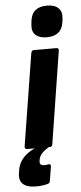

<svg xmlns="http://www.w3.org/2000/svg" viewBox="-93 -749 411 974"><g transform="rotate(-5 113.0 -261.5)"><path d="M23 0Q8 0 10 -14L85 -483Q88 -497 99 -497H213Q228 -497 225 -483L151 -14Q149 0 137 0ZM170 -556Q133 -556 113.5 -574Q94 -592 98 -627L100 -645Q108 -716 185 -716Q223 -716 242.5 -697.5Q262 -679 258 -645L256 -627Q247 -556 170 -556ZM51 193Q4 193 -16.5 173.5Q-37 154 -30 116L-28 102Q-20 56 18 25.5Q56 -5 131 -28L146 -9Q112 11 97.5 26Q83 41 80 60L79 67Q76 89 101 89Q107 89 112 88.5Q117 88 122 87Q136 84 134 99L122 173Q121 183 108 186Q93 190 79.5 191.5Q66 193 51 193Z"/></g></svg>

Font: Sofia Sans Condensed Black
Style: Italic
Weight: 900
Italic angle: -9°
Version: Version 4.100